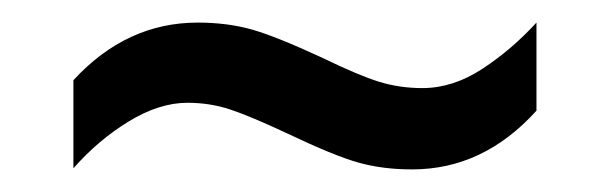

<svg xmlns="http://www.w3.org/2000/svg" viewBox="-20 -407 540 170"><path d="M45 -336Q92 -387 155 -387Q181 -387 202.5 -381Q224 -375 265 -356Q298 -340 316 -334.5Q334 -329 354 -329Q381 -329 407 -346Q433 -363 455 -387V-309Q408 -257 345 -257Q319 -257 297.5 -263Q276 -269 234 -289Q202 -304 184 -310Q166 -316 146 -316Q121 -316 94 -299.5Q67 -283 45 -258Z"/></svg>

Font: Noto Sans Gurmukhi UI SemiCondensed
Style: Regular
Weight: 400
Width: 4
Designer: Jelle Bosma - Monotype Design Team
Foundry: Monotype Imaging Inc.
Version: Version 2.004; ttfautohint (v1.8.4.7-5d5b)